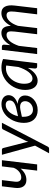

<svg xmlns="http://www.w3.org/2000/svg" viewBox="997 -1551 726 2760"><g transform="rotate(-90 1360.0 -171.0)"><path d="M62 -506.5H151L128.5 -320Q126 -300.5 128 -283.8Q130 -267 137.2 -254.8Q144.5 -242.5 157.2 -235.5Q170 -228.5 189 -228.5Q211 -228.5 232 -236.2Q253 -244 271 -258.5Q289 -273 303.8 -293.2Q318.5 -313.5 328 -338.5L348.5 -506.5H437L376.5 0H287.5L316 -238.5Q284.5 -199.5 243.2 -177Q202 -154.5 152 -154.5Q119 -154.5 95.5 -166.8Q72 -179 58 -201Q44 -223 39.5 -253.2Q35 -283.5 39.5 -320Z M633 151Q627.5 161.5 620.2 166.5Q613 171.5 602 171.5H536.5L646.5 -30L515 -506.5H588.5Q599.5 -506.5 604.5 -501.2Q609.5 -496 612 -488L693.5 -169Q696 -158.5 697.5 -148Q699 -137.5 700 -127Q704 -137.5 708.8 -148.2Q713.5 -159 718.5 -169.5L878.5 -489Q882.5 -497 889.8 -501.8Q897 -506.5 904.5 -506.5H975Z M1372 -411.5Q1372 -391.5 1365 -372.5Q1358 -353.5 1342.8 -336.2Q1327.5 -319 1303.5 -304.5Q1279.5 -290 1246 -279.5Q1273.5 -278.5 1296 -271.2Q1318.5 -264 1334.5 -250.5Q1350.5 -237 1359 -217.8Q1367.5 -198.5 1367.5 -173Q1367.5 -138.5 1352.2 -106Q1337 -73.5 1309.2 -48.2Q1281.5 -23 1242.5 -7.8Q1203.5 7.5 1156.5 7.5Q1112 7.5 1077.8 -7Q1043.5 -21.5 1020.2 -47.5Q997 -73.5 985.2 -109.8Q973.5 -146 973.5 -189.5Q973.5 -231 982.5 -271Q991.5 -311 1008.2 -347Q1025 -383 1049 -413.5Q1073 -444 1103 -466Q1133 -488 1168.2 -500.5Q1203.5 -513 1243 -513Q1276 -513 1300.5 -504.5Q1325 -496 1340.8 -481.8Q1356.5 -467.5 1364.2 -449.2Q1372 -431 1372 -411.5ZM1062 -219.5Q1061.5 -215 1061.2 -210.5Q1061 -206 1061 -201.5Q1060.5 -169.5 1066.8 -143.2Q1073 -117 1086 -98.2Q1099 -79.5 1119 -69.5Q1139 -59.5 1166 -60Q1191 -60.5 1212.8 -69.8Q1234.5 -79 1250.8 -94.2Q1267 -109.5 1276.2 -129.5Q1285.5 -149.5 1285.5 -172Q1285.5 -190 1279.2 -205.5Q1273 -221 1258.5 -231Q1244 -241 1220.8 -244.2Q1197.5 -247.5 1164 -241ZM1232 -452Q1202.5 -452 1176.8 -438.5Q1151 -425 1130 -401Q1109 -377 1093.5 -344.8Q1078 -312.5 1069.5 -275L1157.5 -294.5Q1202 -303 1229.2 -314.5Q1256.5 -326 1271.2 -339.2Q1286 -352.5 1291 -366.8Q1296 -381 1296 -395Q1296 -405.5 1292.8 -415.8Q1289.5 -426 1282 -434Q1274.5 -442 1262.2 -447Q1250 -452 1232 -452Z M1831 0H1785Q1767.5 0 1761.2 -9Q1755 -18 1755 -31L1764 -133.5Q1746 -101.5 1725.2 -75.5Q1704.5 -49.5 1681.2 -31.2Q1658 -13 1632.5 -3Q1607 7 1579.5 7Q1549.5 7 1525 -4.8Q1500.5 -16.5 1483.2 -39.2Q1466 -62 1456.5 -95.2Q1447 -128.5 1447 -171.5Q1447 -216.5 1458.2 -259.2Q1469.5 -302 1490.2 -340Q1511 -378 1540 -409.8Q1569 -441.5 1604.8 -464.8Q1640.5 -488 1681.5 -500.8Q1722.5 -513.5 1767.5 -513.5Q1800 -513.5 1830.8 -508.2Q1861.5 -503 1891.5 -490ZM1613 -67Q1637.5 -67 1661 -82.2Q1684.5 -97.5 1705.5 -124.5Q1726.5 -151.5 1744.8 -188.8Q1763 -226 1777 -270.5L1798.5 -444.5Q1787.5 -447 1776.8 -447.8Q1766 -448.5 1755.5 -448.5Q1725.5 -448.5 1697.5 -438.8Q1669.5 -429 1645 -411.5Q1620.5 -394 1600.5 -369.8Q1580.5 -345.5 1566.2 -316.5Q1552 -287.5 1544 -254.8Q1536 -222 1536 -187.5Q1536 -67 1613 -67Z M1962.5 0 2023.5 -507H2067.5Q2098 -507 2098 -477L2091 -387Q2128.5 -449.5 2173.2 -481.8Q2218 -514 2267 -514Q2318.5 -514 2343 -478.8Q2367.5 -443.5 2367.5 -378Q2405 -447.5 2452.2 -480.8Q2499.5 -514 2552 -514Q2617 -514 2644 -464Q2671 -414 2660 -322.5L2622 0H2534L2572.5 -322.5Q2579.5 -382 2568.8 -411Q2558 -440 2520.5 -440Q2499 -440 2477.8 -429.2Q2456.5 -418.5 2436.5 -397.8Q2416.5 -377 2399.2 -346.2Q2382 -315.5 2368.5 -275.5V-275L2336 0H2248L2286 -322.5Q2293.5 -382 2284 -411Q2274.5 -440 2237 -440Q2213 -440 2190.8 -428Q2168.5 -416 2148.8 -393.2Q2129 -370.5 2112 -337.8Q2095 -305 2081 -264L2049.5 0Z"/></g></svg>

Font: Lato
Style: Italic
Weight: 400
Italic angle: -7°
Designer: Lukasz Dziedzic
Foundry: tyPoland Lukasz Dziedzic
Version: Version 2.007; 2014-02-27